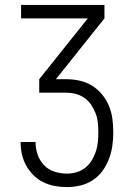

<svg xmlns="http://www.w3.org/2000/svg" viewBox="-20 -755 540 783"><path d="M253 8Q228 8 203.5 3.5Q179 -1 156.5 -12Q134 -23 116.5 -40.5Q99 -58 87 -79.5Q75 -101 69.5 -125.5Q64 -150 64 -175V-176H125V-175Q125 -149 133.5 -124.5Q142 -100 159.5 -81.5Q177 -63 202 -55Q227 -47 253 -47Q272 -47 291.5 -52.5Q311 -58 327 -70.5Q343 -83 353.5 -100Q364 -117 370.5 -136Q377 -155 379 -175Q381 -195 381 -215Q381 -234 379 -254Q377 -274 370 -292.5Q363 -311 352 -327.5Q341 -344 324.5 -355.5Q308 -367 289 -372Q270 -377 250 -377H140V-432L338 -680H66V-735H406V-680L208 -432H250Q278 -432 305 -426Q332 -420 355.5 -405.5Q379 -391 396.5 -369.5Q414 -348 424.5 -322.5Q435 -297 438.5 -269.5Q442 -242 442 -214Q442 -187 438 -159.5Q434 -132 424 -106Q414 -80 397.5 -57.5Q381 -35 358 -20Q335 -5 307.5 1.5Q280 8 253 8Z"/></svg>

Font: Iosevka Fixed SS04 Light
Style: Regular
Weight: 300
Monospace: yes
Designer: Belleve Invis
Foundry: Belleve Invis
Version: Version 32.5.0